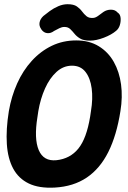

<svg xmlns="http://www.w3.org/2000/svg" viewBox="-20 -875 610 912"><path d="M552 -347Q534 -232 494.5 -153Q455 -74 392 -31.5Q329 11 240 16Q165 20 116.5 -3.5Q68 -27 42.5 -74.5Q17 -122 12.5 -191Q8 -260 22 -347Q34 -417 61.5 -478.5Q89 -540 131 -586Q173 -632 226 -657.5Q279 -683 342 -683Q404 -683 449 -655.5Q494 -628 520.5 -581Q547 -534 555 -474Q563 -414 552 -347ZM158 -320Q141 -216 164 -162Q187 -108 248 -114Q313 -121 352 -169Q391 -217 408 -320L412 -347Q422 -406 415.5 -455Q409 -504 386 -533.5Q363 -563 322 -563Q281 -563 248.5 -533.5Q216 -504 194 -455Q172 -406 162 -347ZM175 -738Q165 -752 168 -768.5Q171 -785 186 -799Q198 -809 216.5 -822.5Q235 -836 257 -845.5Q279 -855 301 -855Q330 -855 345 -844.5Q360 -834 369.5 -821Q379 -808 391 -798Q403 -788 424 -790Q435 -791 448 -801Q461 -811 471 -818Q487 -829 507 -829Q527 -829 538 -816L543 -812Q552 -804 553 -787.5Q554 -771 549 -755Q544 -739 532 -729Q510 -710 473.5 -696Q437 -682 407 -682Q377 -682 360.5 -692Q344 -702 334 -714.5Q324 -727 313.5 -737Q303 -747 286 -747Q274 -747 262 -741Q250 -735 237 -728Q221 -716 205 -717.5Q189 -719 178 -733Z"/></svg>

Font: Winky Sans SemiBold
Style: Italic
Weight: 600
Italic angle: -8.97852°
Designer: Simon Atzbach
Foundry: typofactur
Version: Version 1.205